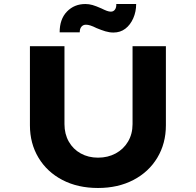

<svg xmlns="http://www.w3.org/2000/svg" viewBox="-20 -930 975 956"><path d="M468 6Q367 6 290.5 -34Q214 -74 171.5 -145Q129 -216 129 -306V-700H301V-312Q301 -263 322.5 -225Q344 -187 382 -166Q420 -145 468 -145Q517 -145 556 -166Q595 -187 617.5 -225Q640 -263 640 -312V-700H806V-306Q806 -216 763.5 -145Q721 -74 644.5 -34Q568 6 468 6ZM545 -768Q525 -768 505 -774Q485 -780 461 -790Q443 -799 430.5 -803Q418 -807 408 -807Q394 -807 385.5 -797Q377 -787 377 -769H277Q277 -835 313.5 -872.5Q350 -910 405 -910Q423 -910 440.5 -905Q458 -900 485 -888Q501 -880 512 -876Q523 -872 532 -872Q545 -872 552.5 -882.5Q560 -893 559 -910H658Q658 -872 643.5 -839Q629 -806 604 -787Q579 -768 545 -768Z"/></svg>

Font: Lexend Giga
Style: Bold
Weight: 700
Version: Version 1.007